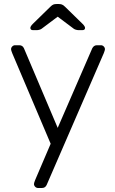

<svg xmlns="http://www.w3.org/2000/svg" viewBox="-20 -745 572 955"><path d="M169 190Q161 190 155 184Q149 178 149 170Q149 165 155 150L232 -30L41 -480Q35 -495 35 -500Q35 -508 41 -514Q47 -520 55 -520H76Q92 -520 99 -505L267 -109L439 -505Q447 -520 462 -520H482Q490 -520 496 -514Q502 -508 502 -500Q502 -495 496 -480L212 175Q205 190 189 190ZM145 -595Q131 -595 131 -606Q131 -614 143 -626L230 -711Q239 -720 245.5 -722.5Q252 -725 262 -725H272Q281 -725 288 -722.5Q295 -720 304 -711L391 -626Q403 -614 403 -606Q403 -595 389 -595H372Q365 -595 358 -597Q351 -599 347 -602L267 -662L187 -602Q183 -599 176 -597Q169 -595 162 -595Z"/></svg>

Font: Rubik AZ
Style: Regular
Weight: 300
Designer: Hubert and Fischer
Foundry: Hubert & Fischer
Version: Version 2.000